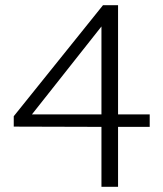

<svg xmlns="http://www.w3.org/2000/svg" viewBox="-20 -720 628 740"><path d="M371 0V-231L33 -232V-272L377 -700H435V-279H557V-231H435V0ZM103 -279H371V-618Z"/></svg>

Font: Panamera
Style: Regular
Weight: 400
Designer: Bastien Sozeau
Foundry: NBR — Bastien Sozeau
Version: Version 3.002; ttfautohint (v1.8.4.7-5d5b);gftools[0.9.33]